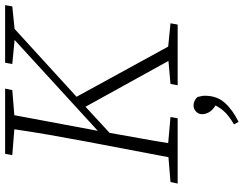

<svg xmlns="http://www.w3.org/2000/svg" viewBox="-121 -593 952 750"><g transform="rotate(-90 355.0 -218.0)"><path d="M480 -646 485 -674H710L705 -646L617 -637L352 -395L548 -37L639 -28L634 0H397L402 -28L492 -36L313 -360L211 -266Q201 -208 190.5 -151Q180 -94 171 -37L273 -28L268 0H13L19 -28L116 -36L178 -362Q191 -431 203 -500Q215 -569 225 -638L124 -646L129 -674H384L378 -646L280 -638L219 -312L574 -637ZM254 238 244 220Q273 203 289.5 187Q306 171 318 148Q298 135 291 121.5Q284 108 284 95Q284 81 294.5 71.5Q305 62 318 62Q336 62 351 77Q353 86 354.5 92.5Q356 99 356 106Q356 153 329 183.5Q302 214 254 238Z"/></g></svg>

Font: Source Serif Pro Light
Style: Italic
Weight: 300
Italic angle: -12°
Designer: Frank Grießhammer
Foundry: Adobe Systems Incorporated
Version: Version 3.001;hotconv 1.0.111;makeotfexe 2.5.65597